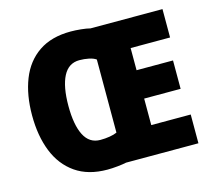

<svg xmlns="http://www.w3.org/2000/svg" viewBox="-105 -944 1090 987"><g transform="rotate(-15 440.5 -450.5)"><path d="M350 -818Q375 -818 404.5 -815Q434 -812 453 -807H836V-656H626V-538H820V-387H626V-246H836V-93H451Q433 -89 403.5 -86Q374 -83 350 -83Q248 -83 180.5 -130Q113 -177 80 -260Q47 -343 47 -452Q47 -561 79.5 -643.5Q112 -726 179.5 -772Q247 -818 350 -818ZM355 -664Q297 -664 268.5 -608.5Q240 -553 240 -451Q240 -350 268 -295Q296 -240 354 -240Q380 -240 404 -244Q428 -248 443 -255V-644Q429 -654 405 -659Q381 -664 355 -664Z"/></g></svg>

Font: Noto Sans Telugu UI SemiCondensed Black
Style: Regular
Weight: 900
Width: 4
Designer: Jelle Bosma - Monotype Design Team
Foundry: Monotype Imaging Inc.
Version: Version 2.005; ttfautohint (v1.8.4.7-5d5b)